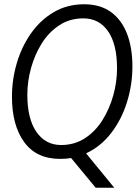

<svg xmlns="http://www.w3.org/2000/svg" viewBox="-20 -732 640 899"><path d="M262 12Q150 12 93 -67Q36 -146 36 -279Q36 -360 59 -437.5Q82 -515 126 -577Q170 -639 232.5 -675.5Q295 -712 374 -712Q449 -712 499 -676Q549 -640 574.5 -574.5Q600 -509 600 -421Q600 -335 574.5 -253.5Q549 -172 500.5 -109Q452 -46 383 -14L515 147H428L313 8Q288 12 262 12ZM266 -53Q329 -53 378 -85Q427 -117 460 -170Q493 -223 510.5 -286Q528 -349 528 -412Q528 -525 486 -585.5Q444 -646 370 -646Q307 -646 258 -614Q209 -582 176 -529.5Q143 -477 125.5 -414Q108 -351 108 -288Q108 -176 150.5 -114.5Q193 -53 266 -53Z"/></svg>

Font: DM Mono Light
Style: Italic
Weight: 300
Italic angle: -10°
Designer: Colophon Foundry
Foundry: Colophon Foundry
Version: Version 1.000; ttfautohint (v1.8.2.53-6de2)